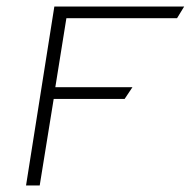

<svg xmlns="http://www.w3.org/2000/svg" viewBox="-20 -585 586 590"><path d="M60 -15H102L145 -281H363L387 -317H150L184 -529H524L546 -565H147Z"/></svg>

Font: Charger Sport
Style: HLExtObl
Weight: 100
Designer: Jasper
Foundry: Cannot Into Space Fonts
Version: Version 1.1